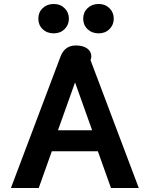

<svg xmlns="http://www.w3.org/2000/svg" viewBox="-20 -947 754 967"><path d="M284 -660Q305 -718 362 -718Q398 -718 419 -703Q440 -688 440 -662Q440 -656 436 -644L679 0H539L473 -185H241L175 0H35ZM444 -291 358 -532 272 -291ZM173 -853Q173 -885 195 -906Q217 -927 251 -927Q284 -927 305.5 -905.5Q327 -884 327 -853Q327 -822 305.5 -800.5Q284 -779 251 -779Q217 -779 195 -800Q173 -821 173 -853ZM399 -853Q399 -885 421 -906Q443 -927 477 -927Q510 -927 531.5 -905.5Q553 -884 553 -853Q553 -822 531.5 -800.5Q510 -779 477 -779Q443 -779 421 -800Q399 -821 399 -853Z"/></svg>

Font: Niramit
Style: Bold
Weight: 700
Designer: Katatrad Aksorn Co.,Ltd.
Foundry: Cadson Demak Co.,Ltd.
Version: Version 1.001; ttfautohint (v1.6)